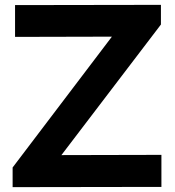

<svg xmlns="http://www.w3.org/2000/svg" viewBox="-20 -771 719 791"><path d="M645 -133 233 -132 643 -670V-751L42 -750V-619L441 -620L32 -81V0L645 -1Z"/></svg>

Font: Oakes Bold
Style: Regular
Weight: 700
Designer: Samuel Oakes
Foundry: Samuel Oakes
Version: Version 1.003;PS 001.003;hotconv 1.0.88;makeotf.lib2.5.64775